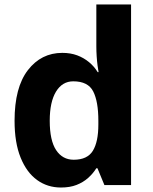

<svg xmlns="http://www.w3.org/2000/svg" viewBox="-20 -826 684 857"><path d="M252 11Q192 11 145.5 -22.5Q99 -56 72 -122.5Q45 -189 45 -287Q45 -436 104.5 -513Q164 -590 258 -590Q295 -590 324.5 -579Q354 -568 377.5 -548.5Q401 -529 416 -504H420Q418 -515 415.5 -533.5Q413 -552 411.5 -574.5Q410 -597 410 -619V-806H565V0H446L415 -75H410Q395 -51 373 -31.5Q351 -12 321.5 -0.5Q292 11 252 11ZM309 -113Q370 -113 394.5 -153Q419 -193 419 -270V-287Q419 -373 396 -418Q373 -463 307 -463Q258 -463 230 -417Q202 -371 202 -287Q202 -199 230.5 -156Q259 -113 309 -113Z"/></svg>

Font: Menbere
Style: Regular
Weight: 400
Designer: Aleme Tadesse
Foundry: Sorkin Type Co
Version: Version 1.000